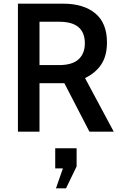

<svg xmlns="http://www.w3.org/2000/svg" viewBox="-20 -720 658 1050"><path d="M78 -700H324Q437 -700 501 -647Q565 -594 565 -488Q565 -415 534 -368Q503 -321 445 -293L602 0H469L332 -265H196V0H78ZM302 -364Q375 -364 409.5 -395.5Q444 -427 444 -483Q444 -601 305 -601H196V-364ZM286 310 324 201H282V91H399V190L341 310Z"/></svg>

Font: Cabin SemiBold
Style: Regular
Weight: 600
Designer: Pablo Impallari
Foundry: Pablo Impallari. http://www.impallari.com Igino Marini. http://www.ikern.com
Version: Version 2.001